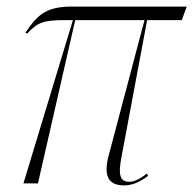

<svg xmlns="http://www.w3.org/2000/svg" viewBox="-20 -556 586 582"><path d="M51 0H95L208 -495H418L313 -98C295 -38 297 6 356 6C379 6 403 -3 429 -23L425 -30C408 -16 388 -5 373 -5C346 -5 336 -20 349 -84L426 -495H531L546 -536H196C115 -536 91 -506 57 -457L62 -454C93 -487 110 -495 175 -495H201Z"/></svg>

Font: Noto Serif Display ExtraCondensed ExtraLight
Style: Italic
Weight: 200
Width: 2
Italic angle: -12°
Designer: Monotype Design Team
Foundry: Monotype Imaging Inc.
Version: Version 2.009